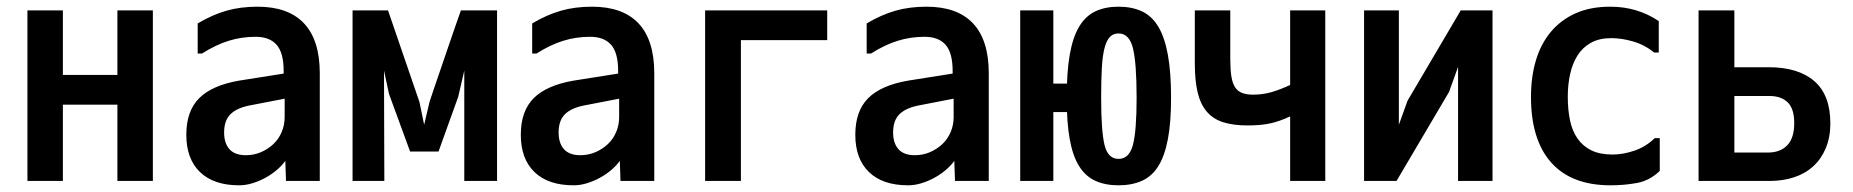

<svg xmlns="http://www.w3.org/2000/svg" viewBox="-20 -557 5540 574"><path d="M437 -526V-16H331V-244H168V-16H62V-526H168V-333H331V-526Z M831 -262 733 -243Q691 -236 670.5 -217Q650 -198 650 -161Q650 -129 666 -111Q682 -93 715 -93Q739 -93 760 -102Q781 -111 797 -126Q813 -141 822 -162Q831 -183 831 -207ZM571 -397V-487Q615 -513 657 -525Q699 -537 750 -537Q842 -537 889 -487Q936 -437 936 -338V-16H835L833 -76Q822 -61 806.5 -48Q791 -35 772.5 -25Q754 -15 734 -9Q714 -3 695 -3Q619 -3 578 -42.5Q537 -82 537 -154Q537 -225 575.5 -263.5Q614 -302 695 -316L828 -337V-345Q828 -399 807 -423Q786 -447 744 -447Q702 -447 663.5 -435Q625 -423 584 -397Z M1368 -16V-346L1350 -268L1291 -104H1206L1143 -276L1128 -346L1129 -16H1034V-526H1140L1234 -252L1248 -184L1264 -252Q1269 -267 1276.5 -289.5Q1284 -312 1295.5 -345Q1307 -378 1322 -422.5Q1337 -467 1358 -526H1466V-16Z M1831 -262 1733 -243Q1691 -236 1670.5 -217Q1650 -198 1650 -161Q1650 -129 1666 -111Q1682 -93 1715 -93Q1739 -93 1760 -102Q1781 -111 1797 -126Q1813 -141 1822 -162Q1831 -183 1831 -207ZM1571 -397V-487Q1615 -513 1657 -525Q1699 -537 1750 -537Q1842 -537 1889 -487Q1936 -437 1936 -338V-16H1835L1833 -76Q1822 -61 1806.5 -48Q1791 -35 1772.5 -25Q1754 -15 1734 -9Q1714 -3 1695 -3Q1619 -3 1578 -42.5Q1537 -82 1537 -154Q1537 -225 1575.5 -263.5Q1614 -302 1695 -316L1828 -337V-345Q1828 -399 1807 -423Q1786 -447 1744 -447Q1702 -447 1663.5 -435Q1625 -423 1584 -397Z M2088 -526H2453V-437H2195V-16H2088Z M2831 -262 2733 -243Q2691 -236 2670.5 -217Q2650 -198 2650 -161Q2650 -129 2666 -111Q2682 -93 2715 -93Q2739 -93 2760 -102Q2781 -111 2797 -126Q2813 -141 2822 -162Q2831 -183 2831 -207ZM2571 -397V-487Q2615 -513 2657 -525Q2699 -537 2750 -537Q2842 -537 2889 -487Q2936 -437 2936 -338V-16H2835L2833 -76Q2822 -61 2806.5 -48Q2791 -35 2772.5 -25Q2754 -15 2734 -9Q2714 -3 2695 -3Q2619 -3 2578 -42.5Q2537 -82 2537 -154Q2537 -225 2575.5 -263.5Q2614 -302 2695 -316L2828 -337V-345Q2828 -399 2807 -423Q2786 -447 2744 -447Q2702 -447 2663.5 -435Q2625 -423 2584 -397Z M3030 -526H3129V-16H3030ZM3324 -537Q3364 -537 3394 -523Q3424 -509 3443 -477Q3462 -445 3471.5 -393Q3481 -341 3481 -264Q3481 -191 3471.5 -141Q3462 -91 3443 -60.5Q3424 -30 3394 -16.5Q3364 -3 3324 -3Q3284 -3 3254.5 -16.5Q3225 -30 3206 -60.5Q3187 -91 3178 -141Q3169 -191 3169 -264Q3169 -341 3178 -393Q3187 -445 3206 -477Q3225 -509 3254.5 -523Q3284 -537 3324 -537ZM3324 -457Q3308 -457 3298 -446.5Q3288 -436 3282 -413Q3276 -390 3274 -353Q3272 -316 3272 -264Q3272 -166 3282 -124Q3292 -82 3324 -82Q3356 -82 3367 -124Q3378 -166 3378 -264Q3378 -369 3367 -413Q3356 -457 3324 -457ZM3247 -222H3064V-307H3247Z M3942 -526V-16H3837V-209Q3805 -194 3777 -188Q3749 -182 3710 -182Q3667 -182 3637 -191.5Q3607 -201 3588 -223Q3569 -245 3560.5 -280.5Q3552 -316 3552 -367V-526H3658V-382Q3658 -351 3661 -330.5Q3664 -310 3671.5 -297.5Q3679 -285 3692.5 -279.5Q3706 -274 3726 -274Q3755 -274 3781 -281.5Q3807 -289 3837 -303V-526Z M4162 -184 4188 -256 4347 -526H4442V-16H4339V-357L4312 -282L4155 -16H4058V-526H4162Z M4942 -144V-46Q4912 -17 4874 -10Q4836 -3 4795 -3Q4678 -3 4617.5 -71Q4557 -139 4557 -267Q4557 -328 4572 -377.5Q4587 -427 4617 -462.5Q4647 -498 4691 -517.5Q4735 -537 4794 -537Q4875 -537 4939 -494V-400H4925Q4897 -423 4862.5 -433Q4828 -443 4797 -443Q4761 -443 4736 -429Q4711 -415 4696 -391Q4681 -367 4674 -335.5Q4667 -304 4667 -268Q4667 -230 4673.5 -198Q4680 -166 4696 -143Q4712 -120 4737.5 -107.5Q4763 -95 4801 -95Q4832 -95 4866 -106.5Q4900 -118 4927 -144Z M5058 -526H5165V-356H5268Q5356 -356 5404 -314.5Q5452 -273 5452 -188Q5452 -147 5438.5 -114.5Q5425 -82 5401 -60Q5377 -38 5343.5 -27Q5310 -16 5270 -16H5058ZM5266 -101Q5302 -101 5323 -122.5Q5344 -144 5344 -189Q5344 -232 5324.5 -251Q5305 -270 5270 -270H5165V-101Z"/></svg>

Font: D2Coding
Style: Bold
Weight: 700
Monospace: yes
Designer: Yong-Rak Park; Jeong-Hwan Yoon; Sang-Min Lee;
Foundry: NHN Corporation
Version: Version 1.3.2; Build 20180524